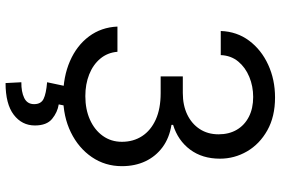

<svg xmlns="http://www.w3.org/2000/svg" viewBox="-176 -600 990 677"><g transform="rotate(90 318.5 -262.0)"><path d="M321.3 9.8Q251 9.8 196 -14.2Q141.1 -38.1 108.9 -81.3Q76.7 -124.5 74.2 -181.6H163.1Q166 -146.5 187.3 -121.1Q208.5 -95.7 242.9 -82Q277.3 -68.4 319.3 -68.4Q366.2 -68.4 402.6 -84.7Q439 -101.1 459.7 -130.1Q480.5 -159.2 480.5 -197.3Q480.5 -237.8 460.4 -268.6Q440.4 -299.3 402.1 -316.7Q363.8 -334 308.6 -334H250V-412.1H308.6Q351.6 -412.1 384.3 -427.7Q417 -443.4 435.5 -471.7Q454.1 -500 454.1 -538.1Q454.1 -575.2 438 -602.5Q421.9 -629.9 392.3 -645Q362.8 -660.2 322.3 -660.2Q284.7 -660.2 251.5 -646.5Q218.3 -632.8 197.3 -607.4Q176.3 -582 174.8 -545.9H89.8Q91.8 -603 124 -646Q156.2 -689 208.7 -713.1Q261.2 -737.3 324.2 -737.3Q391.6 -737.3 439.9 -710.2Q488.3 -683.1 514.2 -638.7Q540 -594.2 540 -543Q540 -481 508.1 -438Q476.1 -395 420.9 -377.9V-372.1Q466.8 -364.7 499.3 -340.8Q531.7 -316.9 549.1 -280.3Q566.4 -243.7 566.4 -197.3Q566.4 -138.2 534.4 -91.3Q502.4 -44.4 447 -17.3Q391.6 9.8 321.3 9.8ZM285.2 -2.9H354.5L348.6 25.4Q376.5 29.8 399.7 48.8Q422.9 67.9 422.9 109.4Q422.9 155.3 385 184.1Q347.2 212.9 273.4 212.9L270.5 157.2Q303.7 157.7 325.7 147.2Q347.7 136.7 347.7 112.3Q347.7 87.9 329.3 78.9Q311 69.8 270.5 66.4Z"/></g></svg>

Font: GitLab Sans
Style: Regular
Weight: 400
Designer: Rasmus Andersson
Foundry: Modifications by GitLab B.V., manufactured by rsms
Version: Version 4.000;git-c8fb6b7